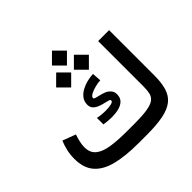

<svg xmlns="http://www.w3.org/2000/svg" viewBox="-199 -1072 1291 1291"><g transform="rotate(-45 447.0 -426.0)"><path d="M422.9 -111.8H498Q576.2 -111.8 620.8 -119.4Q665.5 -127 686.3 -143.1Q707 -159.2 712.6 -184.8Q718.3 -210.4 718.3 -246.1V-677.7H822.3V-247.6Q822.3 -177.7 807.9 -130.1Q793.5 -82.5 758.3 -54Q723.1 -25.4 661.1 -12.7Q599.1 0 503.4 0H422.9Q305.2 0 220.5 -20.5Q135.7 -41 90.3 -91.6Q44.9 -142.1 44.9 -231.4Q44.9 -269.5 53.2 -305.9Q61.5 -342.3 75.2 -374.5L168.9 -339.4Q161.1 -316.9 154.5 -290Q147.9 -263.2 147.9 -238.8Q147.9 -185.5 181.4 -158.2Q214.8 -130.9 276.6 -121.3Q338.4 -111.8 422.9 -111.8ZM347.2 -318.4Q379.9 -310.5 425.3 -310.5Q454.1 -310.5 476.3 -315.7Q498.5 -320.8 498.5 -333.5Q498.5 -340.8 484.9 -345Q471.2 -349.1 451.2 -353.5Q431.2 -357.9 411.1 -366Q391.1 -374 377.4 -388.4Q363.8 -402.8 363.8 -427.2Q363.8 -458 381.3 -480.5Q398.9 -502.9 426.3 -517.3Q453.6 -531.7 483.4 -538.6Q513.2 -545.4 537.6 -545.9L542 -481Q522.9 -481 494.9 -474.1Q466.8 -467.3 444.8 -456.1Q422.9 -444.8 422.9 -431.2Q422.9 -424.3 435.3 -420.4Q447.8 -416.5 466.3 -412.4Q484.9 -408.2 504.2 -401.1Q523.4 -394 536.6 -380.4Q555.7 -363.3 555.7 -335.4Q555.7 -302.2 536.9 -283.7Q518.1 -265.1 488 -257.6Q458 -250 423.3 -250Q404.3 -250 384.8 -251.7Q365.2 -253.4 347.2 -256.3ZM453.6 -852.1 524.9 -780.8 453.6 -709.5 382.3 -780.8ZM538.1 -728 609.4 -656.7 538.1 -585.4 466.8 -656.7ZM369.6 -728 440.9 -656.7 369.6 -585.4 297.9 -656.7Z"/></g></svg>

Font: Vazirmatn UI Medium
Style: Regular
Weight: 500
Designer: Saber Rastikerdar
Foundry: Saber Rastikerdar
Version: Version 33.003